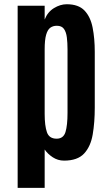

<svg xmlns="http://www.w3.org/2000/svg" viewBox="-20 -760 527 919"><path d="M64.5 139.2V-732.4H193.8V-666.5Q208 -702.6 238.3 -721.2Q268.6 -739.7 299.3 -739.7Q355.5 -739.7 384.3 -709.7Q413.1 -679.7 423.3 -627.9Q433.6 -576.2 433.6 -511.7V-244.6Q433.6 -174.3 423.8 -116.7Q414.1 -59.1 382.6 -25.1Q351.1 8.8 286.6 8.8Q256.8 8.8 232.4 -7.3Q208 -23.4 193.8 -44.4V139.2ZM251 -96.2Q283.7 -96.2 293.5 -128.2Q303.2 -160.2 303.2 -219.7V-523.4Q303.2 -555.2 300 -580.8Q296.9 -606.4 286.1 -621.6Q275.4 -636.7 252 -636.7Q233.9 -636.7 220.9 -627.4Q208 -618.2 200.9 -593.8Q193.8 -569.3 193.8 -523.9V-214.4Q193.8 -158.2 204.6 -127.2Q215.3 -96.2 251 -96.2Z"/></svg>

Font: Antonio
Style: Bold
Weight: 700
Designer: Vernon Adams
Foundry: Vernon Adams
Version: Version 1.002